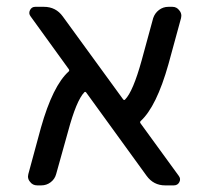

<svg xmlns="http://www.w3.org/2000/svg" viewBox="-20 -567 604 566"><path d="M506.8 -48.8Q513.7 -40 508.8 -30.3Q503.9 -20.5 492.2 -20.5H466.8Q432.6 -20.5 412.1 -48.8L234.4 -293.9Q231.4 -297.9 228.5 -294.9Q205.1 -270.5 180.7 -179.7L145.5 -53.7Q141.6 -39.1 129.4 -29.8Q117.2 -20.5 101.6 -20.5H89.8Q76.2 -20.5 68.4 -31.2Q62.5 -38.1 62.5 -46.9Q62.5 -49.8 63.5 -53.7L100.6 -190.4Q135.7 -314.5 182.6 -356.4Q185.5 -359.4 182.6 -363.3L70.3 -518.6Q63.5 -527.3 68.4 -537.1Q73.2 -546.9 84 -546.9H109.4Q144.5 -546.9 165 -518.6L342.8 -274.4Q345.7 -270.5 348.6 -273.4Q372.1 -296.9 397.5 -388.7L431.6 -513.7Q436.5 -528.3 448.7 -537.6Q460.9 -546.9 476.6 -546.9H488.3Q501 -546.9 508.8 -536.1Q514.6 -529.3 514.6 -520.5Q514.6 -517.6 513.7 -513.7L476.6 -377.9Q441.4 -252.9 394.5 -210Q391.6 -207 394.5 -203.1Z"/></svg>

Font: Gen Jyuu GothicL Regular
Style: Regular
Weight: 400
Designer: [Source Han Sans]
Ryoko NISHIZUKA  (kana & ideographs); Paul D. Hunt (Latin, Greek & Cyrillic); Wenlong ZHANG  (bopomofo
Version: Version 1.002.20150607